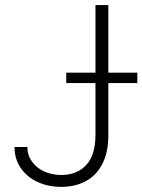

<svg xmlns="http://www.w3.org/2000/svg" viewBox="-20 -727 561 757"><path d="M407.2 -707V-440.4H521.5V-399.4H407.2V-194.3Q407.2 -126 383.3 -80.3Q359.4 -34.7 317.6 -12.5Q275.9 9.8 221.7 9.8Q169.4 9.8 127.2 -10Q85 -29.8 61 -65.7Q37.1 -101.6 37.1 -147.5H87.9Q87.9 -115.7 105.5 -90.6Q123 -65.4 153.6 -51.3Q184.1 -37.1 221.7 -37.1Q282.7 -37.1 319.3 -75.7Q356 -114.3 356.4 -194.3V-399.4H241.2V-440.4H356.4V-707Z"/></svg>

Font: Pretendard Std ExtraLight
Style: Regular
Weight: 200
Designer: Base glyphs from Inter by Rasmus Andersson; Hangeul glyphs from Noto Sans CJK(Source Han Sans) by Jang Soo-young and Kan
Foundry: Kil Hyung-jin
Version: Version 1.309